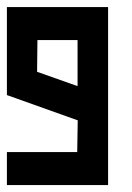

<svg xmlns="http://www.w3.org/2000/svg" viewBox="-20 -536 382 556"><path d="M293 0H0V-95.7H203.6L205.1 -187.5L0 -260.7V-515.6H293ZM204.6 -286.6V-419.9H88.4L87.4 -328.1Z"/></svg>

Font: Aswaq
Style: Regular
Weight: 400
Designer: Husham Jawad
Version: Version 1.000;November 3, 2021;FontCreator 14.0.0.2814 32-bi